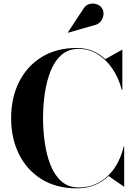

<svg xmlns="http://www.w3.org/2000/svg" viewBox="-20 -1023 741 1053"><path d="M401 10Q289.5 10 208.8 -39.8Q128 -89.5 84.5 -176.5Q41 -263.5 41 -375Q41 -486.5 84.5 -573.5Q128 -660.5 208.8 -710.2Q289.5 -760 401 -760Q447.5 -760 487 -744Q526.5 -728 557 -698.5L649 -750H651V-530H648Q631 -595 596.8 -645.8Q562.5 -696.5 515 -725.8Q467.5 -755 411 -755Q355 -755 317.2 -721.8Q279.5 -688.5 257.5 -633.2Q235.5 -578 225.8 -510.8Q216 -443.5 216 -375Q216 -307 225.8 -239.5Q235.5 -172 257.5 -116.8Q279.5 -61.5 317.2 -28.2Q355 5 411 5Q462 5 503 -12.8Q544 -30.5 575.2 -61.8Q606.5 -93 627.2 -133.8Q648 -174.5 658.5 -220H661V0H659L575.5 -57.5Q543.5 -26 499.5 -8Q455.5 10 401 10ZM353 -843.5 352 -845 434.5 -970.5Q448.5 -995 469.5 -1000.8Q490.5 -1006.5 510 -999.8Q529.5 -993 538.5 -979Q549.5 -963 547.5 -942.5Q545.5 -922 532 -905.2Q518.5 -888.5 494.5 -884Z"/></svg>

Font: Bodoni Moda 96pt
Style: Bold
Weight: 700
Version: Version 2.005